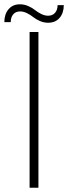

<svg xmlns="http://www.w3.org/2000/svg" viewBox="-48 -874 317 894"><path d="M175.8 -768.1Q155.8 -768.1 137.2 -776.4Q118.7 -784.7 106.7 -794.4Q94.7 -804.2 78.1 -812.5Q61.5 -820.8 45.9 -820.8Q24.9 -820.8 13.4 -807.1Q2 -793.5 2 -771H-27.8Q-27.8 -807.6 -8.3 -830.8Q11.2 -854 44.9 -854Q64.9 -854 83.7 -845.7Q102.5 -837.4 114.7 -827.4Q127 -817.4 143.6 -809.1Q160.2 -800.8 175.8 -800.8Q196.8 -800.8 208.5 -814.5Q220.2 -828.1 220.2 -850.1H249Q249 -813.5 229.5 -790.8Q210 -768.1 175.8 -768.1ZM89.8 0V-725.1H130.9V0Z"/></svg>

Font: Montserrat-Arabic ExtraLight
Style: Regular
Weight: 275
Designer: Mohamed Gaber
Foundry: Kief Type Foundry
Version: Version 5.008;PS 005.008;hotconv 1.0.88;makeotf.lib2.5.64775